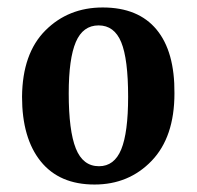

<svg xmlns="http://www.w3.org/2000/svg" viewBox="-20 -486 527 514"><path d="M233 8Q139 8 89 -54Q39 -116 39 -227Q40 -343 101.5 -404.5Q163 -466 255 -466Q350 -466 399 -407Q448 -348 447 -236Q447 -119 386 -55.5Q325 8 233 8ZM245 -41Q286 -41 304.5 -86Q323 -131 323 -227Q323 -328 304.5 -373Q286 -418 244 -418Q202 -418 183 -373.5Q164 -329 164 -236Q164 -136 183 -88.5Q202 -41 245 -41Z"/></svg>

Font: Aikya
Style: Bold
Weight: 700
Designer: Neelakash Kshetrimayum (Latin subset based on Merriweather by Eben Sorkin)
Foundry: Brand New Type
Version: Version 1.00 b005